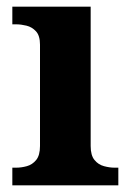

<svg xmlns="http://www.w3.org/2000/svg" viewBox="-20 -556 392 576"><path d="M17 0V-53H29Q44 -53 60.5 -57.5Q77 -62 88.5 -76Q100 -90 100 -118V-422Q100 -449 88 -462Q76 -475 59.5 -479Q43 -483 29 -483H17V-536H252V-118Q252 -90 263.5 -76Q275 -62 292 -57.5Q309 -53 323 -53H335V0Z"/></svg>

Font: Noto Serif Kannada
Style: Bold
Weight: 700
Version: Version 2.003